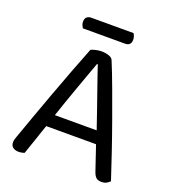

<svg xmlns="http://www.w3.org/2000/svg" viewBox="-138 -859 869 971"><g transform="rotate(20 296.0 -373.5)"><path d="M165 -690Q161 -696 157.5 -704Q154 -712 154 -722Q154 -739 163 -747Q172 -755 186 -755H414Q418 -749 421 -740.5Q424 -732 424 -723Q424 -690 392 -690ZM428 -162H160Q153 -142 145 -118.5Q137 -95 129.5 -72.5Q122 -50 115 -30.5Q108 -11 104 2Q90 8 71 8Q55 8 42.5 -0.5Q30 -9 30 -28Q30 -37 33 -46.5Q36 -56 40 -67Q55 -109 78.5 -175Q102 -241 129.5 -315.5Q157 -390 185.5 -465.5Q214 -541 238 -601Q246 -605 262 -609Q278 -613 295 -613Q315 -613 333.5 -607Q352 -601 357 -587Q381 -529 408.5 -454.5Q436 -380 464 -302Q492 -224 517.5 -148.5Q543 -73 563 -12Q555 -3 544 2.5Q533 8 519 8Q500 8 490 -0.5Q480 -9 473 -29ZM294 -545Q283 -515 269 -476.5Q255 -438 240 -396Q225 -354 210 -311Q195 -268 182 -229H407Q392 -274 376 -319.5Q360 -365 345.5 -407Q331 -449 318.5 -484.5Q306 -520 298 -545Z"/></g></svg>

Font: Baloo Thambi 2
Style: Regular
Weight: 400
Designer: Aadarsh Rajan and Ek Type
Foundry: Ek Type
Version: Version 1.640;hotconv 1.0.111;makeotfexe 2.5.65597; ttfautoh